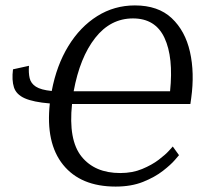

<svg xmlns="http://www.w3.org/2000/svg" viewBox="-20 -679 732 709"><path d="M246 -295Q232 -162 281 -101Q330 -40 424 -40Q469 -40 505 -55Q541 -70 566 -89Q591 -108 604.5 -123Q618 -138 618 -138L641 -106Q641 -106 626 -88.5Q611 -71 581.5 -48Q552 -25 508.5 -7.5Q465 10 407 10Q278 10 213 -70.5Q148 -151 164 -297Q103 -302 71.5 -316Q40 -330 31.5 -356.5Q23 -383 28 -423L87 -436Q85 -410 89.5 -390.5Q94 -371 112.5 -359Q131 -347 171 -343Q189 -438 232.5 -509Q276 -580 339 -619.5Q402 -659 478 -659Q564 -659 614 -612Q664 -565 681.5 -487.5Q699 -410 686 -316L683 -295ZM471 -611Q388 -611 331.5 -539Q275 -467 252 -342H608Q621 -467 587.5 -539Q554 -611 471 -611Z"/></svg>

Font: Arsenal SC
Style: Italic
Weight: 400
Italic angle: -9.10001°
Designer: Andrij Shevchenko
Foundry: Stairsfor
Version: Version 2.001; ttfautohint (v1.8.4.7-5d5b)